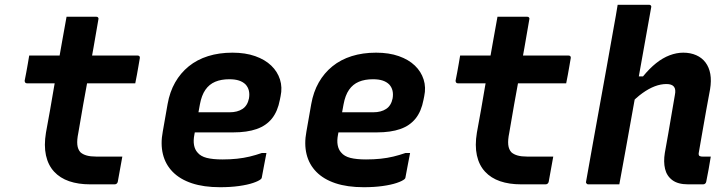

<svg xmlns="http://www.w3.org/2000/svg" viewBox="-20 -770 3040 802"><path d="M102 -538H555Q560 -538 562.5 -535Q565 -532 564 -527Q561 -509 558 -492Q555 -475 552 -458Q549 -441 545 -422H92Q90 -422 88 -423Q86 -424 85 -425.5Q84 -427 83.5 -429Q83 -431 83 -433Q87 -452 90 -469Q93 -486 96 -502.5Q99 -519 102 -538ZM491 -116Q486 -90 481.5 -63.5Q477 -37 472 -11Q471 -6 467.5 -3Q464 0 459 0Q456 0 444 0Q432 0 415 0Q398 0 382.5 0Q367 0 356 0Q307 0 269 -13Q231 -26 206 -53Q181 -80 172 -121Q163 -162 172 -216Q181 -264 189.5 -312.5Q198 -361 206 -408.5Q214 -456 223 -504Q232 -552 240 -600Q244 -625 249 -650Q254 -675 258 -700Q289 -700 320.5 -700Q352 -700 382 -700Q386 -700 388 -698.5Q390 -697 391 -694.5Q392 -692 391 -689Q381 -630 370.5 -570.5Q360 -511 349 -451.5Q338 -392 327.5 -333Q317 -274 307 -214Q301 -185 303 -165.5Q305 -146 316 -134Q326 -125 342 -120.5Q358 -116 381 -116Q393 -116 410 -116Q427 -116 443.5 -116Q460 -116 473 -116Z M951 -550Q1005 -550 1046 -535.5Q1087 -521 1113 -496Q1139 -471 1149.5 -438Q1160 -405 1152 -368L1149 -353Q1140 -305 1116 -275Q1092 -245 1052 -231Q1012 -217 954 -217Q928 -217 899.5 -217Q871 -217 840 -217Q809 -217 776 -217L718 -211L729 -301Q771 -301 807 -301Q843 -301 875.5 -301Q908 -301 939 -301Q972 -301 993 -315Q1014 -329 1020 -359Q1023 -377 1019.5 -391.5Q1016 -406 1006 -417Q995 -428 978.5 -433.5Q962 -439 938 -439Q904 -439 879 -428.5Q854 -418 838 -395Q822 -372 815 -334L792 -208Q787 -183 790.5 -164Q794 -145 805 -133Q818 -117 843.5 -110.5Q869 -104 909 -104Q942 -104 970 -107Q998 -110 1023 -116Q1048 -122 1074 -131H1093Q1088 -107 1083.5 -81.5Q1079 -56 1074 -31Q1074 -28 1073 -26Q1072 -24 1070 -22Q1061 -14 1037.5 -6Q1014 2 978.5 7Q943 12 899 12Q831 12 781.5 -4.5Q732 -21 701.5 -52Q671 -83 660.5 -126Q650 -169 660 -221L680 -335Q689 -386 711.5 -425.5Q734 -465 768.5 -493Q803 -521 849 -535.5Q895 -550 951 -550Z M1551 -550Q1605 -550 1646 -535.5Q1687 -521 1713 -496Q1739 -471 1749.5 -438Q1760 -405 1752 -368L1749 -353Q1740 -305 1716 -275Q1692 -245 1652 -231Q1612 -217 1554 -217Q1528 -217 1499.5 -217Q1471 -217 1440 -217Q1409 -217 1376 -217L1318 -211L1329 -301Q1371 -301 1407 -301Q1443 -301 1475.5 -301Q1508 -301 1539 -301Q1572 -301 1593 -315Q1614 -329 1620 -359Q1623 -377 1619.5 -391.5Q1616 -406 1606 -417Q1595 -428 1578.5 -433.5Q1562 -439 1538 -439Q1504 -439 1479 -428.5Q1454 -418 1438 -395Q1422 -372 1415 -334L1392 -208Q1387 -183 1390.5 -164Q1394 -145 1405 -133Q1418 -117 1443.5 -110.5Q1469 -104 1509 -104Q1542 -104 1570 -107Q1598 -110 1623 -116Q1648 -122 1674 -131H1693Q1688 -107 1683.5 -81.5Q1679 -56 1674 -31Q1674 -28 1673 -26Q1672 -24 1670 -22Q1661 -14 1637.5 -6Q1614 2 1578.5 7Q1543 12 1499 12Q1431 12 1381.5 -4.5Q1332 -21 1301.5 -52Q1271 -83 1260.5 -126Q1250 -169 1260 -221L1280 -335Q1289 -386 1311.5 -425.5Q1334 -465 1368.5 -493Q1403 -521 1449 -535.5Q1495 -550 1551 -550Z M1902 -538H2355Q2360 -538 2362.5 -535Q2365 -532 2364 -527Q2361 -509 2358 -492Q2355 -475 2352 -458Q2349 -441 2345 -422H1892Q1890 -422 1888 -423Q1886 -424 1885 -425.5Q1884 -427 1883.5 -429Q1883 -431 1883 -433Q1887 -452 1890 -469Q1893 -486 1896 -502.5Q1899 -519 1902 -538ZM2291 -116Q2286 -90 2281.5 -63.5Q2277 -37 2272 -11Q2271 -6 2267.5 -3Q2264 0 2259 0Q2256 0 2244 0Q2232 0 2215 0Q2198 0 2182.5 0Q2167 0 2156 0Q2107 0 2069 -13Q2031 -26 2006 -53Q1981 -80 1972 -121Q1963 -162 1972 -216Q1981 -264 1989.5 -312.5Q1998 -361 2006 -408.5Q2014 -456 2023 -504Q2032 -552 2040 -600Q2044 -625 2049 -650Q2054 -675 2058 -700Q2089 -700 2120.5 -700Q2152 -700 2182 -700Q2186 -700 2188 -698.5Q2190 -697 2191 -694.5Q2192 -692 2191 -689Q2181 -630 2170.5 -570.5Q2160 -511 2149 -451.5Q2138 -392 2127.5 -333Q2117 -274 2107 -214Q2101 -185 2103 -165.5Q2105 -146 2116 -134Q2126 -125 2142 -120.5Q2158 -116 2181 -116Q2193 -116 2210 -116Q2227 -116 2243.5 -116Q2260 -116 2273 -116Z M2560 -750Q2585 -750 2607 -750Q2629 -750 2650.5 -750Q2672 -750 2691 -750Q2695 -750 2697 -748.5Q2699 -747 2700 -744.5Q2701 -742 2700 -739Q2687 -665 2673.5 -591Q2660 -517 2647 -443Q2634 -369 2620.5 -295.5Q2607 -222 2594 -148Q2581 -74 2567 0Q2546 0 2524.5 0Q2503 0 2481 0Q2459 0 2437 0Q2434 0 2432 -1.5Q2430 -3 2428.5 -5.5Q2427 -8 2428 -11Q2442 -91 2456.5 -171Q2471 -251 2485.5 -331.5Q2500 -412 2514.5 -492Q2529 -572 2543 -652Q2548 -680 2552.5 -705Q2557 -730 2560 -750ZM2834 -550Q2864 -550 2888 -539.5Q2912 -529 2927 -509Q2942 -489 2947 -461Q2952 -433 2946 -397Q2938 -354 2930 -310Q2922 -266 2914.5 -222Q2907 -178 2899 -133Q2898 -128 2898.5 -125Q2899 -122 2901 -119Q2903 -118 2906 -117Q2909 -116 2914 -116Q2917 -116 2919.5 -116Q2922 -116 2924.5 -116Q2927 -116 2930 -116H2949Q2945 -89 2940 -63Q2935 -37 2930 -11Q2929 -6 2925.5 -3Q2922 0 2917 0Q2912 0 2890.5 0Q2869 0 2854 0Q2812 0 2788.5 -17.5Q2765 -35 2758 -64.5Q2751 -94 2757 -131Q2765 -173 2771.5 -212.5Q2778 -252 2785 -291.5Q2792 -331 2799 -373Q2804 -397 2795 -408Q2786 -419 2764 -419Q2740 -419 2715 -409.5Q2690 -400 2663.5 -381Q2637 -362 2610 -333L2627 -451H2666Q2693 -484 2720.5 -506Q2748 -528 2777 -539Q2806 -550 2834 -550Z"/></svg>

Font: RecMonoLinear Nerd Font Mono
Style: Bold Italic
Weight: 700
Italic angle: -10°
Monospace: yes
Version: Version 1.085; ttfautohint (v1.8.4.7-5d5b);Nerd Fonts 3.2.1